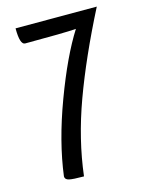

<svg xmlns="http://www.w3.org/2000/svg" viewBox="-106 -667 631 822"><g transform="rotate(-15 209.0 -256.0)"><path d="M404 -600Q303 -402 242.5 -236.5Q182 -71 163 88Q115 88 97.5 84Q80 80 80 66Q99 -83 163.5 -256Q228 -429 293 -531Q242 -527 67 -527Q44 -527 44 -600Z"/></g></svg>

Font: Yanone Kaffeesatz
Style: Regular
Weight: 400
Designer: Yanone (Cyrillic: Daniel Pouzeot)
Foundry: Yanone
Version: Version 1.003;PS 001.003;hotconv 1.0.88;makeotf.lib2.5.64775